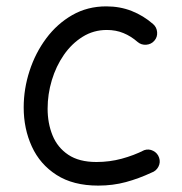

<svg xmlns="http://www.w3.org/2000/svg" viewBox="-20 -545 563 594"><path d="M457.5 -419Q467.4 -430.2 466.1 -445.6Q464.8 -461 453.6 -470.6Q423.8 -496.6 387.5 -511Q351.3 -525.3 308.7 -525.3Q250.7 -525.3 203.6 -498.4Q156.6 -471.4 123 -426.3Q89.4 -381.2 71.4 -325.6Q53.3 -270 53.3 -212.6Q53.3 -146.7 78.5 -91.7Q103.6 -36.7 154.9 -3.8Q206.2 29.2 283.8 29.2Q329.4 29.2 369.4 18.3Q409.4 7.5 448.9 -11Q463.1 -15.9 470.1 -29.3Q477 -42.7 472.3 -57Q467.6 -71.3 454 -78.3Q440.4 -85.3 426.1 -80.4Q394.2 -64.2 356.6 -54Q319 -43.8 278.4 -43.8Q224.5 -43.8 191.1 -66.3Q157.7 -88.7 142.5 -126.3Q127.3 -163.8 127.3 -208.7Q127.3 -253.5 140.3 -296.8Q153.3 -340.1 177.6 -375.2Q201.8 -410.2 235.6 -431.2Q269.3 -452.3 310.5 -452.3Q338.6 -452.3 361.8 -442.7Q385.1 -433.2 405.8 -415.1Q417.1 -405.5 432.4 -406.6Q447.8 -407.8 457.5 -419Z"/></svg>

Font: Mikhak VF
Style: Regular
Weight: 100
Designer: Amin Abedi
Version: Version 3.001